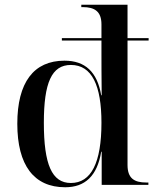

<svg xmlns="http://www.w3.org/2000/svg" viewBox="-20 -780 664 810"><path d="M255 10C338 10 390 -37 407 -140H409V0H606V-10H597C546 -10 518 -28 518 -84V-609H607V-619H518V-760H323V-750H329C379 -750 408 -732 408 -677V-619H241V-609H408V-557C408 -538 408 -452 409 -378H407C390 -477 339 -524 252 -524C122 -524 53 -432 53 -258C53 -83 123 10 255 10ZM279 -8C199 -8 165 -86 165 -262C165 -431 198 -506 279 -506C368 -506 408 -419 408 -262C408 -94 365 -8 279 -8Z"/></svg>

Font: Noto Serif Display Medium
Style: Regular
Weight: 500
Designer: Monotype Design Team
Foundry: Monotype Imaging Inc.
Version: Version 2.009